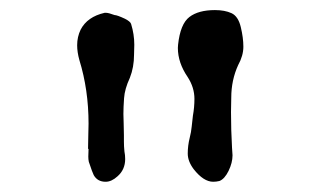

<svg xmlns="http://www.w3.org/2000/svg" viewBox="-20 -705 626 379"><path d="M400.9 -346.2Q381.8 -346.2 362.3 -371.1Q350.6 -386.7 350.6 -401.9Q350.6 -417.5 354.5 -433.1Q357.4 -444.3 358.4 -455.1Q359.4 -465.8 360.8 -476.6Q363.8 -493.2 363.8 -509.8Q363.8 -532.2 350.6 -552.7Q331.1 -581.1 331.1 -610.4L331.5 -616.7Q335.9 -657.7 353.8 -671.4Q371.6 -685.1 404.3 -685.1Q423.8 -685.1 437 -679Q450.2 -672.9 455.3 -651.6Q460.4 -630.4 460.4 -612.8Q460.4 -595.2 450.2 -576.7Q436.5 -546.9 436.5 -512.2L436 -483.9Q436 -448.7 438 -413.6L439 -398.4Q439 -383.8 431.2 -367.7Q423.3 -351.6 413.1 -347.7Q406.7 -346.2 400.9 -346.2ZM188.5 -346.2Q172.4 -346.2 165 -359.4Q162.6 -363.8 155.3 -385.7Q154.3 -390.6 154.3 -396L154.8 -411.1H153.8L154.3 -438L154.8 -460.9Q154.8 -527.8 136.7 -586.4Q132.3 -602.1 132.3 -615.7Q132.3 -632.3 139.2 -646.5Q152.3 -671.9 186.5 -679.7H189.5Q194.3 -679.7 206.1 -675.3Q210.9 -675.3 226.6 -668Q237.3 -662.6 238.8 -657.7Q245.1 -637.2 245.1 -616.7L244.6 -597.2Q244.6 -572.3 236.3 -551.3Q226.1 -529.3 224.9 -511.2Q223.6 -493.2 223.6 -480L224.1 -461.9L224.6 -438V-425.8Q224.6 -416 225.6 -406.2Q227.1 -398.9 227.1 -391.1Q227.1 -370.1 211.9 -356.9Q200.2 -346.2 188.5 -346.2Z"/></svg>

Font: X Typewriter
Style: Regular
Weight: 400
Monospace: yes
Designer: GGBot
Version: 0.50